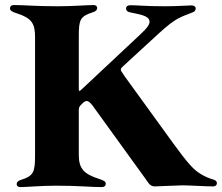

<svg xmlns="http://www.w3.org/2000/svg" viewBox="-20 -752 900 779"><path d="M608.7 4.3C619.3 4.3 700.3 0 720.2 0C748.2 0 814.3 4.3 843.8 4.3C856.5 4.3 860.1 -2.8 860.1 -9.2C860.1 -15.6 854.8 -20.6 848 -22.7C835.6 -26.6 812.1 -33 783.4 -53.3C763.8 -66.8 739.7 -92 683.9 -169L481.9 -447.8L482.2 -448.2L473 -461.6C468.8 -468.4 469.1 -473 474.8 -478.7L484.4 -487.9L622.9 -615.1C695.7 -682.2 713.4 -682.2 761.4 -701.7C768.5 -704.5 773.8 -708.5 774.1 -718C773.8 -726.2 765.3 -729.8 757.1 -730.1C739.7 -729.8 699.2 -726.6 648.4 -726.6C567.1 -726.6 533 -731.2 508.5 -730.8C500.4 -730.5 491.5 -727.6 491.5 -717.3C491.5 -708.1 498.6 -703.5 508.5 -701.7C541.5 -694.2 585.2 -689.6 586.6 -665.5C587.7 -654.8 580.6 -641 546.9 -610.1L311.1 -389.2L307.9 -386.4C301.8 -381 300.1 -381.7 299.7 -389.9V-604.4C299.7 -671.9 304.7 -685.7 357.2 -702.4C368.6 -706 374.3 -711.6 374.3 -719.5C374.3 -726.6 369.3 -731.5 359.4 -731.5C334.5 -731.5 276.3 -726.6 214.5 -726.6C120 -726.6 82.4 -731.5 36.9 -731.5C25.6 -731.5 20.6 -725.9 20.6 -718C20.6 -709.5 27.3 -704.5 47.6 -698.2C108.7 -678.6 122.2 -656.6 122.2 -602.3V-120.7C122.2 -54 116.5 -38.4 64.6 -22C53.3 -18.5 47.6 -12.8 47.6 -5C47.6 2.1 52.6 7.1 62.5 7.1C87.4 7.1 145.6 1.4 207.4 1.4C301.8 1.4 346.6 7.1 392 7.1C403.4 7.1 409.1 1.8 409.1 -6.4C409.1 -15.6 401.6 -19.9 381.4 -26.3C320.3 -45.8 299.7 -68.5 299.7 -122.9V-306.8C300.1 -315 302.2 -320 307.9 -326L311.1 -329.2L312.5 -330.3C312.9 -330.6 313.2 -331 313.2 -331.3L319.6 -337C331.3 -346.2 339.8 -343.4 354.4 -325.3L571 -25.6C582.7 -9.2 588.8 4.3 608.7 4.3Z"/></svg>

Font: Margiela Serif
Style: Bold
Weight: 700
Designer: Andreas Faust, Stefan Endress
Version: Version 1.002;FEAKit 1.0